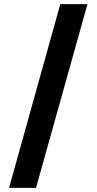

<svg xmlns="http://www.w3.org/2000/svg" viewBox="-20 -799 469 933"><path d="M24 114 273 -779H405L155 114Z"/></svg>

Font: DM Sans 12pt
Style: Bold
Weight: 700
Version: Version 4.004;gftools[0.9.30]